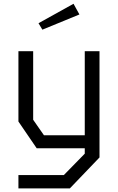

<svg xmlns="http://www.w3.org/2000/svg" viewBox="-20 -806 640 1042"><path d="M440 -528V-72H218.5L160 -156V-528H80V-146.5L179 -1.5H440V28L326.5 144H80V216.5H359L520 48.5V-528ZM379 -785.5 189 -680 210 -645 411 -727.5Z"/></svg>

Font: Kode Mono
Style: Regular
Weight: 400
Monospace: yes
Designer: Isa Ozler
Foundry: Kadena LLC
Version: Version 1.000;gftools[0.9.28]